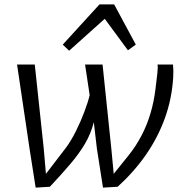

<svg xmlns="http://www.w3.org/2000/svg" viewBox="-20 -852 837 878"><path d="M208 2 143 6 115 -173 58 -557H139L180 -173L190 -57L279 -173Q304 -206 326.8 -251.5Q349.5 -297 366.2 -341.8Q383 -386.5 390 -417L369 -557H449L489 -173L500 -57L566 -139Q601.5 -183 627 -231.8Q652.5 -280.5 668.2 -333.8Q684 -387 691 -445Q696.5 -487 699.8 -519Q703 -551 700 -557H771Q772.5 -543.5 772.8 -528.2Q773 -513 772 -498Q766 -400 733.8 -311Q701.5 -222 646.8 -143.5Q592 -65 518 2L451 6L423 -173L409 -293Q395.5 -240.5 368.8 -195Q342 -149.5 302 -102.5Q262 -55.5 208 2ZM459 -766 296 -620 267 -648 435 -832H502L601 -648L565 -622Z"/></svg>

Font: Merriweather Sans Variable Regular
Style: Italic
Weight: 300
Italic angle: -8°
Designer: Eben Sorkin
Foundry: Eben Sorkin
Version: Version 2.001